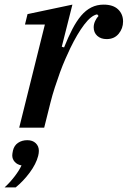

<svg xmlns="http://www.w3.org/2000/svg" viewBox="-53 -552 552 830"><path d="M141 -446H55L66 -491L260 -532L214 -350L224 -347Q242 -392 260 -426.5Q278 -461 298 -484.5Q318 -508 342 -520Q366 -532 395 -532Q436 -532 457.5 -511.5Q479 -491 479 -459Q479 -429 460 -406Q441 -383 408 -383Q383 -383 367.5 -397Q352 -411 352 -434Q352 -448 358.5 -461.5Q365 -475 373 -483L367 -490Q341 -485 311 -445.5Q281 -406 251 -344Q242 -325 230 -298Q218 -271 206.5 -239.5Q195 -208 184 -174Q173 -140 165 -108L138 0H30ZM-33 258Q-11 238 9.5 211.5Q30 185 40 163Q22 160 11 148Q0 136 0 120Q0 113 3 99Q8 77 25 65.5Q42 54 65 54Q88 54 101.5 67Q115 80 115 100Q115 110 112 122Q103 157 75.5 194Q48 231 15 258H-33Z"/></svg>

Font: IBM Plex Serif Medium
Style: Italic
Weight: 500
Italic angle: -14°
Designer: Mike Abbink, Paul van der Laan, Pieter van Rosmalen
Foundry: Bold Monday
Version: Version 2.5